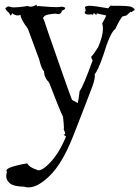

<svg xmlns="http://www.w3.org/2000/svg" viewBox="-27 -540 605 832"><path d="M97 272Q138 272 190.5 219.5Q243 167 287 57Q291 49 374 -167Q384 -197 384 -211L383 -218Q397 -233 420 -299Q450 -399 473 -415Q493 -458 504 -469Q507 -469 521 -473Q532 -482 540 -490V-488Q540 -487 541 -487Q543 -487 548.5 -491.5Q554 -496 556 -496Q558 -496 558 -493L555 -502Q554 -503 545 -509Q536 -515 479 -515H458L456 -516Q450 -516 442 -504Q380 -515 361 -515Q341 -515 341 -506V-505Q344 -505 344 -492Q340 -490 340 -487Q340 -477 357 -477L370 -478Q372 -476 374 -476Q377 -476 380 -484Q387 -476 390 -476Q392 -476 392 -480V-482L433 -473Q433 -469 416 -438Q419 -428 419 -415Q419 -383 398 -335Q378 -303 368 -294Q371 -280 374 -280H375Q334 -166 318 -145Q314 -110 310 -93Q305 -97 285 -107Q284 -107 227 -269.5Q170 -432 162 -458Q159 -458 159 -461Q159 -463 166 -470.5Q173 -478 214 -481Q220 -479 225 -479Q233 -479 237 -484Q241 -489 241 -492L240 -494Q254 -496 256 -506Q249 -511 241 -511L233 -510Q229 -509 218 -509Q194 -509 137 -514L134 -512Q132 -512 132 -517V-520Q117 -511 106 -511Q99 -511 94 -514Q55 -508 35 -508Q23 -508 18.5 -510Q14 -512 10 -512Q2 -512 -4 -502L-7 -508Q1 -493 6.5 -489.5Q12 -486 19 -472Q25 -478 25 -482V-483Q38 -473 50 -473Q56 -473 62 -476V-475Q62 -458 94 -415Q103 -389 143 -282Q153 -240 164 -231Q164 -204 186 -182Q232 -62 246 -34Q250 1 250 14L249 21Q255 32 255 37Q255 43 248 44Q259 51 259 52Q229 124 189 166Q158 198 140 198Q135 198 131 195Q100 185 91 168Q57 173 25 183Q1 191 1 199Q1 202 3 205Q0 215 0 224Q0 241 16 254.5Q32 268 77 269Q87 272 97 272Z"/></svg>

Font: Xiaobo Songti 小帛宋体
Style: Regular
Weight: 400
Version: Version 1.501;March 17, 2024;FontCreator 14.0.0.2814 64-bit